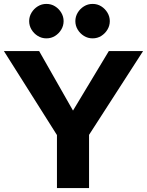

<svg xmlns="http://www.w3.org/2000/svg" viewBox="-25 -961 751 981"><path d="M531 -700H706L430 -272V0H266V-271L-5 -700H175L348 -396ZM124 -853Q124 -876.2 136 -896.2Q148 -916.2 168 -928.6Q188 -941 212 -941Q236.8 -941 256.4 -928.6Q276 -916.2 288 -896.2Q300 -876.2 300 -853Q300 -829.8 288 -809.8Q276 -789.8 256.4 -777.4Q236.8 -765 212 -765Q188 -765 168 -777.4Q148 -789.8 136 -809.8Q124 -829.8 124 -853ZM360 -853Q360 -876.2 372 -896.2Q384 -916.2 404 -928.6Q424 -941 448 -941Q472.8 -941 492.4 -928.6Q512 -916.2 524 -896.2Q536 -876.2 536 -853Q536 -829.8 524 -809.8Q512 -789.8 492.4 -777.4Q472.8 -765 448 -765Q424 -765 404 -777.4Q384 -789.8 372 -809.8Q360 -829.8 360 -853Z"/></svg>

Font: Copperplate Sans CC
Style: Bold
Weight: 700
Designer: indestructible type*
Foundry: Cowboy Collective
Version: Version 1.000